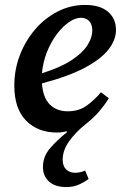

<svg xmlns="http://www.w3.org/2000/svg" viewBox="-20 -524 501 778"><path d="M308 -452Q285 -452 259 -434Q233 -416 209.5 -384.5Q186 -353 170 -312.5Q154 -272 150 -227Q226 -251 270.5 -280.5Q315 -310 334.5 -341Q354 -372 354 -400Q354 -425 341.5 -438.5Q329 -452 308 -452ZM249 234Q203 234 178.5 211.5Q154 189 154 153Q154 110 183 76.5Q212 43 251 12V8Q246 9 235.5 11Q225 13 211 13Q133 13 85.5 -35.5Q38 -84 38 -177Q38 -242 60.5 -300.5Q83 -359 122.5 -405Q162 -451 214 -477.5Q266 -504 325 -504Q385 -504 417.5 -476.5Q450 -449 450 -402Q450 -363 420 -324Q390 -285 324.5 -250Q259 -215 150 -186Q154 -128 182 -100.5Q210 -73 254 -73Q300 -73 332 -96.5Q364 -120 389 -150L421 -126Q403 -97 380.5 -71Q358 -45 326 -20Q284 14 259 50Q234 86 234 123Q234 149 248 162.5Q262 176 284 176Q306 176 325 167L339 201Q322 214 299.5 224Q277 234 249 234Z"/></svg>

Font: Source Serif 4 SmText Semibold
Style: Italic
Weight: 600
Italic angle: -12°
Designer: Frank Grießhammer
Foundry: Adobe
Version: Version 4.005;hotconv 1.1.0;makeotfexe 2.6.0